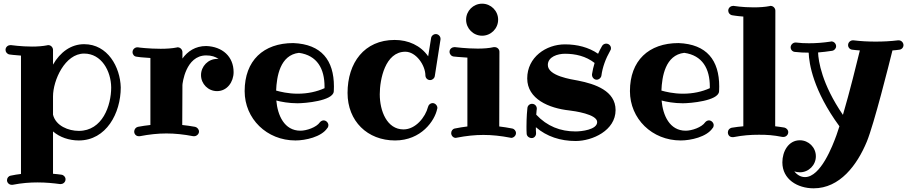

<svg xmlns="http://www.w3.org/2000/svg" viewBox="-20 -737 4928 1043"><path d="M584 -262C584 -164 537 -26 408 -26C352 -26 283 -53 268 -114C268 -211 268 -212 268 -213C268 -301 333 -446 437 -446C531 -446 583 -352 584 -262ZM636 -262C633 -373 565 -497 437 -497C366 -497 307 -454 268 -386V-466C268 -479 257 -492 242 -492C240 -492 239 -492 237 -491C212 -486 182 -484 154 -484C95 -484 40 -492 39 -492C38 -492 37 -492 36 -492C25 -492 10 -483 10 -466C10 -454 19 -443 32 -441C34 -441 59 -437 94 -435V208C76 210 58 213 39 217C26 219 18 230 18 242C18 255 29 267 44 267C45 267 47 267 48 267C99 257 143 254 184 254C229 254 269 258 307 263C308 263 309 263 310 263C321 263 336 254 336 237C336 225 327 214 314 212C299 210 283 208 268 207V-23C305 9 356 26 408 26C557 26 636 -122 636 -262Z M1159 -242C1214 -242 1249 -292 1249 -345C1249 -430 1188 -484 1100 -487C1041 -487 999 -458 971 -419V-454C971 -467 960 -480 945 -480C943 -480 941 -480 940 -479C915 -474 884 -472 853 -472C791 -472 730 -479 729 -480C728 -480 727 -480 726 -480C714 -480 700 -470 700 -454C700 -441 709 -430 722 -429C725 -428 756 -424 797 -422V-58C775 -56 752 -52 729 -48C717 -45 709 -34 709 -22C709 -9 719 3 734 3C736 3 737 3 739 3C791 -7 837 -12 884 -12C931 -12 978 -7 1030 3C1032 3 1034 3 1035 3C1047 3 1061 -8 1061 -22C1061 -34 1052 -45 1040 -48C1016 -52 993 -56 970 -58L971 -275C971 -282 988 -436 1100 -436C1129 -436 1151 -429 1168 -416C1165 -416 1162 -417 1159 -417C1111 -417 1072 -377 1072 -329C1072 -281 1111 -242 1159 -242Z M1743 -258C1701 -239 1652 -228 1597 -228C1545 -228 1501 -239 1480 -245C1483 -321 1501 -438 1604 -450C1703 -436 1743 -364 1743 -266C1743 -263 1743 -260 1743 -258ZM1793 -239C1793 -241 1794 -251 1794 -267C1794 -409 1727 -497 1573 -503C1411 -503 1309 -408 1309 -242C1309 -92 1429 26 1585 26C1639 26 1726 7 1758 -41C1762 -45 1764 -51 1764 -57C1764 -70 1752 -83 1738 -83C1731 -83 1723 -79 1718 -73C1699 -45 1645 -27 1612 -27C1524 -27 1488 -111 1481 -191C1507 -184 1549 -176 1596 -176C1637 -176 1787 -189 1793 -239Z M2373 -523C2373 -524 2373 -525 2373 -527C2373 -538 2363 -552 2347 -552C2335 -552 2324 -543 2322 -531L2306 -431C2265 -490 2198 -520 2124 -520C1959 -520 1868 -396 1868 -232C1868 -79 1976 26 2126 26C2268 26 2342 -81 2355 -146C2356 -148 2356 -149 2356 -151C2356 -164 2344 -177 2330 -177C2318 -177 2308 -168 2305 -156C2291 -101 2238 -34 2172 -34C2082 -34 2043 -134 2043 -225C2043 -305 2072 -456 2182 -456C2240 -456 2291 -383 2291 -326C2292 -312 2303 -302 2316 -302C2329 -302 2340 -311 2342 -324Z M2757 12C2769 12 2783 1 2783 -14C2783 -26 2774 -37 2762 -39C2738 -44 2715 -47 2692 -50L2693 -456C2693 -469 2682 -481 2667 -481C2665 -481 2663 -481 2662 -481C2637 -475 2606 -473 2575 -473C2513 -473 2452 -481 2451 -481C2450 -481 2449 -481 2448 -481C2437 -481 2422 -472 2422 -456C2422 -443 2431 -432 2444 -430C2447 -430 2478 -426 2519 -424V-50C2497 -47 2474 -44 2451 -39C2439 -37 2431 -26 2431 -14C2431 -1 2441 12 2456 12C2458 12 2459 11 2461 11C2513 1 2559 -4 2606 -4C2653 -4 2700 1 2752 11C2754 11 2756 12 2757 12ZM2686 -630C2686 -678 2647 -717 2599 -717C2551 -717 2512 -678 2512 -630C2512 -582 2551 -543 2599 -543C2647 -543 2686 -582 2686 -630Z M3324 -139C3324 -244 3212 -281 3121 -299C3084 -306 2956 -324 2956 -384C2956 -429 3010 -445 3049 -445C3106 -445 3163 -432 3210 -395C3204 -375 3199 -354 3196 -334C3196 -332 3196 -331 3196 -330C3196 -317 3207 -304 3221 -304C3234 -304 3245 -314 3247 -326C3253 -372 3270 -418 3295 -462C3298 -466 3299 -470 3299 -475C3299 -488 3288 -500 3273 -500C3265 -500 3256 -496 3251 -488C3243 -474 3235 -459 3229 -445C3178 -480 3116 -496 3049 -496C2946 -496 2844 -426 2844 -311C2844 -199 2962 -149 3073 -137C3098 -134 3224 -117 3224 -74C3224 -32 3137 -23 3107 -23C3024 -23 2952 -51 2893 -114C2894 -132 2896 -145 2896 -145C2896 -146 2896 -147 2896 -148C2896 -160 2886 -173 2870 -173C2857 -173 2846 -163 2845 -150C2844 -147 2840 -98 2840 -50C2840 -36 2840 -23 2841 -10C2842 3 2854 13 2869 13C2882 13 2892 1 2892 -12C2892 -13 2892 -13 2892 -14C2891 -24 2891 -35 2891 -46C2950 5 3025 29 3107 29C3198 29 3324 -28 3324 -139Z M3836 -258C3794 -239 3745 -228 3690 -228C3638 -228 3594 -239 3573 -245C3576 -321 3594 -438 3697 -450C3796 -436 3836 -364 3836 -266C3836 -263 3836 -260 3836 -258ZM3886 -239C3886 -241 3887 -251 3887 -267C3887 -409 3820 -497 3666 -503C3504 -503 3402 -408 3402 -242C3402 -92 3522 26 3678 26C3732 26 3819 7 3851 -41C3855 -45 3857 -51 3857 -57C3857 -70 3845 -83 3831 -83C3824 -83 3816 -79 3811 -73C3792 -45 3738 -27 3705 -27C3617 -27 3581 -111 3574 -191C3600 -184 3642 -176 3689 -176C3730 -176 3880 -189 3886 -239Z M4236 7C4249 7 4262 -4 4262 -19C4262 -31 4253 -41 4241 -44C4218 -48 4213 -48 4191 -51L4192 -679C4192 -692 4181 -705 4166 -705C4164 -705 4162 -705 4161 -704C4136 -699 4105 -697 4074 -697C4012 -697 3966 -705 3965 -705C3964 -705 3963 -705 3962 -705C3951 -705 3936 -696 3936 -679C3936 -667 3945 -656 3958 -654C3961 -654 3977 -650 4018 -647V-51C3996 -49 3978 -47 3954 -43C3942 -40 3934 -30 3934 -18C3934 -4 3943 8 3959 8C3961 8 3962 8 3964 8C4016 -2 4057 -5 4103 -5C4149 -5 4179 -3 4231 7C4233 7 4234 7 4236 7Z M4888 -492C4888 -505 4877 -518 4862 -518C4861 -518 4860 -518 4859 -518C4818 -513 4777 -511 4737 -511C4696 -511 4656 -513 4616 -518C4615 -518 4614 -518 4613 -518C4601 -518 4587 -508 4587 -492C4587 -479 4597 -468 4610 -467C4624 -465 4638 -464 4651 -463C4635 -398 4596 -238 4559 -113C4444 -281 4426 -405 4424 -452C4449 -454 4474 -457 4500 -461C4513 -463 4522 -474 4522 -486C4522 -499 4511 -512 4496 -512C4495 -512 4494 -512 4492 -511C4452 -505 4413 -502 4375 -502C4351 -502 4327 -503 4304 -506C4303 -506 4302 -506 4301 -506C4288 -506 4275 -494 4275 -480C4275 -467 4285 -456 4298 -455C4323 -452 4348 -451 4373 -451C4375 -392 4397 -246 4540 -51C4534 -33 4529 -17 4524 -3C4503 55 4438 225 4353 225C4330 225 4310 213 4295 194C4304 197 4314 199 4325 199C4373 199 4412 160 4412 112C4412 64 4373 25 4325 25C4263 25 4230 86 4230 145C4230 237 4312 286 4400 286C4542 286 4636 160 4689 32C4728 -63 4810 -390 4828 -463C4841 -464 4853 -465 4865 -467C4878 -468 4888 -479 4888 -492Z"/></svg>

Font: Ribeye
Style: Regular
Weight: 400
Designer: Astigmatic (AOETI)
Foundry: Astigmatic (AOETI)
Version: Version 1.000